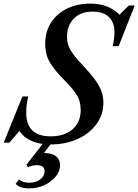

<svg xmlns="http://www.w3.org/2000/svg" viewBox="-68 -792 768 1066"><path d="M213 10Q91.5 10 39.5 -64.5L-16 0H-47.5L56.5 -256.5H88.5Q77.5 -207 77.5 -167Q77.5 -35 213 -35Q289.5 -35 334.8 -74.2Q380 -113.5 380 -181.5Q380 -233 354.5 -270.5Q329 -308 286.5 -350Q241.5 -394.5 212.2 -440Q183 -485.5 183 -550Q183 -615.5 214.8 -665.5Q246.5 -715.5 303.2 -743.8Q360 -772 434.5 -772Q534 -772 595.5 -710.5L647 -761.5H680L591 -536H557.5Q562 -553.5 564.8 -575.2Q567.5 -597 567.5 -613Q567.5 -668 536.5 -697.8Q505.5 -727.5 446 -727.5Q379 -727.5 341.5 -688.2Q304 -649 304 -586Q304 -549 322.5 -515.8Q341 -482.5 388.5 -433Q433 -385.5 458.8 -350.5Q484.5 -315.5 495.2 -285.2Q506 -255 506 -221.5Q506 -155.5 467.5 -103Q429 -50.5 362.8 -20.2Q296.5 10 213 10ZM95 254Q40.5 254 19 228.5L37 204.5Q49 213 62.5 217.8Q76 222.5 94 222.5Q131.5 222.5 155.5 204Q179.5 185.5 179.5 158Q179.5 125 137 125Q108 125 87 137.5L79 122L188 -16.5H232L176 57.5Q220.5 57.5 243 75.5Q265.5 93.5 265.5 125Q265.5 159 241.2 188.5Q217 218 178.2 236Q139.5 254 95 254Z"/></svg>

Font: Libre Caslon Text Medium Italic
Style: Regular
Weight: 500
Italic angle: -22.583°
Designer: Pablo Impallari, Rodrigo Fuenzalida, Katja Schimmel
Foundry: Pablo Impallari, Rodrigo Fuenzalida
Version: Version 2.000